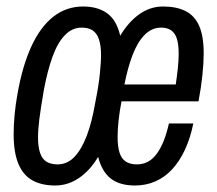

<svg xmlns="http://www.w3.org/2000/svg" viewBox="-20 -559 669 591"><path d="M150 12Q108 12 79.5 -4Q51 -20 36.5 -55Q22 -90 22 -146Q22 -175 25 -206.5Q28 -238 34 -271Q49 -356 76.5 -416Q104 -476 144 -507.5Q184 -539 236 -539Q281 -539 310 -518Q339 -497 350 -449Q375 -491 408.5 -515Q442 -539 482 -539Q523 -539 551 -525Q579 -511 593 -479.5Q607 -448 607 -394Q607 -366 603 -327.5Q599 -289 591 -247H354Q348 -216 345 -188.5Q342 -161 342 -137Q342 -108 348 -89Q354 -70 367.5 -61.5Q381 -53 401 -53Q420 -53 435 -61Q450 -69 462 -85Q474 -101 483.5 -124.5Q493 -148 500 -179H575Q566 -134 549.5 -98.5Q533 -63 510.5 -38.5Q488 -14 459 -1Q430 12 395 12Q349 12 321.5 -9Q294 -30 282 -76Q257 -34 223 -11Q189 12 150 12ZM157 -53Q187 -53 209 -76Q231 -99 247 -141Q263 -183 273 -242Q279 -272 282.5 -294.5Q286 -317 287.5 -333.5Q289 -350 290 -363.5Q291 -377 291 -389Q291 -419 284.5 -438Q278 -457 265 -465.5Q252 -474 231 -474Q202 -474 179.5 -450.5Q157 -427 141.5 -384Q126 -341 115 -282Q110 -253 106.5 -230.5Q103 -208 101 -191.5Q99 -175 98 -161.5Q97 -148 97 -136Q97 -107 103.5 -88Q110 -69 123.5 -61Q137 -53 157 -53ZM363 -299H521Q525 -326 527.5 -350Q530 -374 530 -393Q530 -422 524.5 -439.5Q519 -457 507 -465.5Q495 -474 476 -474Q447 -474 425 -451.5Q403 -429 388 -389.5Q373 -350 363 -299Z"/></svg>

Font: Archivo ExtraCondensed
Style: Italic
Weight: 400
Width: 2
Italic angle: -10°
Designer: Hector Gatti
Foundry: Omnibus-Type
Version: Version 2.001